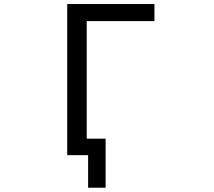

<svg xmlns="http://www.w3.org/2000/svg" viewBox="-20 -752 1040 933"><path d="M365.2 2H306.6V-732.4H730.5V-649.4H401.4V-78.1H493.2V160.2H408.2V2H395.5Z"/></svg>

Font: Gen Shin Gothic Monospace Regular
Style: Regular
Weight: 400
Designer: [Source Han Sans]
Ryoko NISHIZUKA  (kana & ideographs); Paul D. Hunt (Latin, Greek & Cyrillic); Wenlong ZHANG  (bopomofo
Version: Version 1.002.20150607